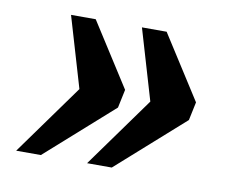

<svg xmlns="http://www.w3.org/2000/svg" viewBox="-54 -538 661 536"><g transform="rotate(10 277.0 -270.0)"><path d="M223 -70 367 -270 308 -470H378L493 -290L482 -238L293 -70ZM22 -70 166 -270 107 -470H177L292 -290L281 -238L92 -70Z"/></g></svg>

Font: Noto Serif
Style: Bold Italic
Weight: 700
Italic angle: -12°
Designer: Monotype Design Team
Foundry: Monotype Imaging Inc.
Version: Version 2.013